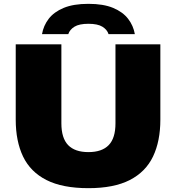

<svg xmlns="http://www.w3.org/2000/svg" viewBox="-20 -971 918 1001"><path d="M441 10Q305.5 10 222 -32.5Q138.5 -75 100.2 -155Q62 -235 62 -347V-740H300V-328Q300 -251 335.2 -214.5Q370.5 -178 441 -178Q511.5 -178 546.8 -214.5Q582 -251 582 -328V-740H816V-347Q816 -235 777.8 -155Q739.5 -75 656.8 -32.5Q574 10 441 10ZM199 -793Q206.5 -837 233.8 -872.8Q261 -908.5 312 -929.8Q363 -951 441 -951Q519 -951 569.8 -929.8Q620.5 -908.5 648 -872.8Q675.5 -837 683 -793H546Q538.5 -816.5 513.8 -831.8Q489 -847 441 -847Q393 -847 368.2 -831.8Q343.5 -816.5 336 -793Z"/></svg>

Font: Encode Sans Expanded Black
Style: Regular
Weight: 900
Width: 7
Designer: Multiple Designers
Foundry: Impallari Type
Version: Version 3.000; ttfautohint (v1.8.3) -l 8 -r 50 -G 200 -x 14 